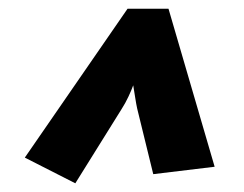

<svg xmlns="http://www.w3.org/2000/svg" viewBox="-20 -690 561 441"><path d="M332 -290 295 -441Q293 -450 290.5 -466Q288 -482 286 -494Q282 -483 275 -468Q268 -453 259 -439L153 -269L37 -328L273 -670H367L473 -307Z"/></svg>

Font: Amaranth
Style: Bold Italic
Weight: 700
Italic angle: -12°
Designer: Gesine Todt
Foundry: Gesine Todt
Version: Version 1.001